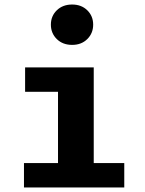

<svg xmlns="http://www.w3.org/2000/svg" viewBox="-20 -829 640 849"><path d="M394.5 -531V-108H529.5V0H86V-108H236.5V-423H91V-531ZM299 -809Q340 -809 366 -783.5Q392 -758 392 -720Q392 -682 366 -656.2Q340 -630.5 299 -630.5Q257.5 -630.5 231.2 -656.2Q205 -682 205 -720Q205 -758 231.2 -783.5Q257.5 -809 299 -809Z"/></svg>

Font: Fira Code Light
Style: Bold
Weight: 700
Monospace: yes
Version: Version 5.002